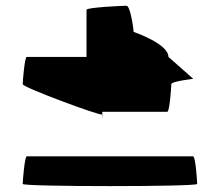

<svg xmlns="http://www.w3.org/2000/svg" viewBox="-20 -658 747 668"><path d="M59 -18C59 -8 666 -8 666 -18C666 -29 660 -114 652 -114H73C66 -114 59 -29 59 -18ZM59 -365C59 -354 335 -252 335 -260C335 -260 336 -223 336 -269H562C570 -269 576 -354 576 -365C576 -376 660 -384 652 -384L566 -460C566 -506 445 -547 445 -547C445 -554 434 -638 420 -638C404 -638 281 -632 281 -624V-460H73C66 -460 59 -376 59 -365Z"/></svg>

Font: Ampere
Style: SCSuExt
Weight: 400
Version: Version 1